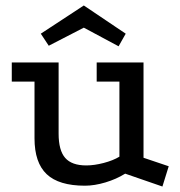

<svg xmlns="http://www.w3.org/2000/svg" viewBox="-20 -662 657 701"><path d="M437 -28Q405 -8 365 4Q325 16 290 16Q195 16 150.5 -26Q106 -68 106 -157V-364H23V-434H194V-174Q194 -113 218 -85.5Q242 -58 295 -58Q324 -58 358.5 -67Q393 -76 416 -90V-364H333V-434H504V-86L596 -55L573 19ZM286 -642 439 -539 413 -493 286 -561 158 -495 129 -539Z"/></svg>

Font: Podkova Medium
Style: Regular
Weight: 500
Designer: Ilya Yudin
Foundry: Cyreal (www.cyreal.org)
Version: Version 2.103